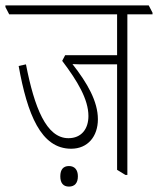

<svg xmlns="http://www.w3.org/2000/svg" viewBox="-43 -642 584 710"><path d="M220 -92C282 -92 319 -138 319 -201C319 -267 280 -335 225 -405C234 -405 245 -404 254 -404H390V-14L421 5H428V-589H521V-595L507 -622H-23V-616L-9 -589H390V-438H198L187 -417C243 -343 284 -275 284 -213C284 -165 258 -131 210 -131C128 -131 84 -245 53 -404L26 -398C58 -220 108 -92 220 -92ZM212 48C233 48 245 35 245 10C245 -14 233 -28 212 -28C191 -28 180 -15 180 10C180 35 191 48 212 48Z"/></svg>

Font: Noto Serif Devanagari ExtraCondensed ExtraLight
Style: Regular
Weight: 200
Width: 2
Designer: Universal Thirst, Indian Type Foundry and the Monotype Design Team
Foundry: Monotype Imaging Inc.
Version: Version 2.004